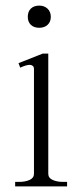

<svg xmlns="http://www.w3.org/2000/svg" viewBox="-20 -664 293 684"><path d="M79 -604Q79 -623 90 -633.5Q101 -644 120 -644Q138 -644 149.5 -633Q161 -622 161 -604Q161 -586 149.5 -575.5Q138 -565 120 -565Q101 -565 90 -575.5Q79 -586 79 -604ZM34 -16H48Q70 -16 85.5 -23Q101 -30 101 -45V-418Q101 -426 96.5 -429.5Q92 -433 86 -433Q74 -433 52 -423L46 -439L132 -473H152V-45Q152 -30 167.5 -23Q183 -16 205 -16H219V0H34Z"/></svg>

Font: Taviraj ExtraLight
Style: Regular
Weight: 200
Designer: Katatrad Team
Foundry: CadsonDemak
Version: Version 1.030